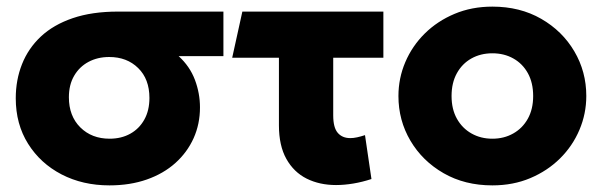

<svg xmlns="http://www.w3.org/2000/svg" viewBox="-20 -545 1819 580"><path d="M310.6 15Q229.9 15 165.9 -18.2Q101.9 -51.5 64.8 -110.8Q27.6 -170.1 27.6 -248.2Q27.6 -303.6 46.5 -351.2Q65.4 -398.9 103.4 -434.6Q141.4 -470.2 199.6 -490.1Q257.8 -510 336.4 -510H654.9V-375.5H519.6Q553.4 -344.6 568.8 -303.9Q584.1 -263.1 584.1 -220.5Q584.1 -170.4 564.9 -127.6Q545.6 -84.8 509.8 -52.6Q474 -20.5 423.6 -2.8Q373.1 15 310.6 15ZM311.1 -126Q346.5 -126 373.6 -141.1Q400.6 -156.1 416 -183.8Q431.4 -211.4 431.4 -249.2Q431.4 -306.1 397.4 -339.4Q363.5 -372.8 309.9 -372.8Q274.9 -372.8 247.4 -358.1Q220 -343.5 204.1 -316.3Q188.1 -289.1 188.1 -251.2Q188.1 -194.5 222.6 -160.2Q257.1 -126 311.1 -126Z M995.1 14Q945.4 14 906.4 -5.4Q867.5 -24.9 845.1 -64.9Q822.6 -105 822.6 -166.5V-370.5H681.4L712.1 -510H1138.1V-370.5H986.6V-196.5Q986.6 -159.6 1000.3 -143.7Q1014 -127.8 1038.1 -127.8Q1047.8 -127.8 1058.8 -130.2Q1069.9 -132.6 1082.6 -136.8L1102.1 -4.2Q1074.8 4.8 1047.4 9.4Q1020.1 14 995.1 14Z M1467.4 15Q1384 15 1320 -21.8Q1256 -58.6 1219.8 -120Q1183.6 -181.4 1183.6 -255Q1183.6 -308.5 1204.3 -357.2Q1225 -405.9 1263 -443.6Q1301 -481.2 1353 -503.1Q1405 -525 1467.4 -525Q1550.8 -525 1614.8 -488.2Q1678.8 -451.4 1714.9 -390Q1751.1 -328.6 1751.1 -255Q1751.1 -201.5 1730.4 -152.8Q1709.8 -104.1 1671.8 -66.4Q1633.8 -28.8 1581.9 -6.9Q1530.1 15 1467.4 15ZM1467.4 -126Q1502.5 -126 1530.4 -141.8Q1558.4 -157.5 1574.5 -186.4Q1590.6 -215.2 1590.6 -255Q1590.6 -294.8 1574.7 -323.7Q1558.8 -352.6 1530.8 -368.3Q1502.9 -384 1467.4 -384Q1431.9 -384 1403.9 -368.3Q1376 -352.6 1360.1 -323.7Q1344.1 -294.8 1344.1 -255Q1344.1 -215.2 1360.2 -186.4Q1376.4 -157.5 1404.3 -141.8Q1432.2 -126 1467.4 -126Z"/></svg>

Font: Geologica-Sharp
Style: Regular
Weight: 100
Designer: Sindre Bremnes, Frode Helland
Foundry: Monokrom Skriftforlag AS
Version: Version 1.010;gftools[0.9.28]